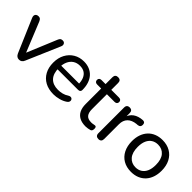

<svg xmlns="http://www.w3.org/2000/svg" viewBox="81 -1395 2157 2157"><g transform="rotate(45 1159.5 -316.5)"><path d="M258 7Q239 7 225 -3Q211 -13 201 -35L31 -431Q24 -448 26 -462Q28 -476 39.5 -485Q51 -494 71 -494Q88 -494 98 -486Q108 -478 117 -458L274 -71H246L407 -458Q415 -478 425.5 -486Q436 -494 455 -494Q472 -494 481.5 -485Q491 -476 493 -462Q495 -448 487 -432L316 -35Q307 -13 292.5 -3Q278 7 258 7Z M808 9Q729 9 672.5 -21.5Q616 -52 585 -108.5Q554 -165 554 -242Q554 -318 584.5 -375Q615 -432 668.5 -464Q722 -496 791 -496Q840 -496 879.5 -479.5Q919 -463 947 -432Q975 -401 989.5 -356.5Q1004 -312 1004 -256Q1004 -240 994.5 -231.5Q985 -223 967 -223H625V-281H944L927 -267Q927 -319 911.5 -355.5Q896 -392 866.5 -411Q837 -430 793 -430Q745 -430 711 -407.5Q677 -385 659 -344.5Q641 -304 641 -251V-245Q641 -155 684 -109Q727 -63 808 -63Q840 -63 873.5 -71Q907 -79 938 -100Q953 -109 965.5 -108.5Q978 -108 986 -100.5Q994 -93 996 -82.5Q998 -72 993 -60Q988 -48 974 -39Q941 -16 895.5 -3.5Q850 9 808 9Z M1318 9Q1259 9 1219.5 -12Q1180 -33 1160.5 -73Q1141 -113 1141 -171V-417H1077Q1059 -417 1049 -426.5Q1039 -436 1039 -452Q1039 -469 1049 -478Q1059 -487 1077 -487H1141V-596Q1141 -619 1153 -630.5Q1165 -642 1187 -642Q1209 -642 1220.5 -630.5Q1232 -619 1232 -596V-487H1353Q1372 -487 1382 -478Q1392 -469 1392 -452Q1392 -436 1382 -426.5Q1372 -417 1353 -417H1232V-179Q1232 -124 1255 -96Q1278 -68 1331 -68Q1350 -68 1363 -71.5Q1376 -75 1386 -75Q1395 -76 1401.5 -69Q1408 -62 1408 -43Q1408 -29 1403.5 -17.5Q1399 -6 1386 -2Q1374 2 1354 5.5Q1334 9 1318 9Z M1521 7Q1498 7 1486 -5Q1474 -17 1474 -40V-448Q1474 -471 1486 -482.5Q1498 -494 1519 -494Q1540 -494 1551.5 -482.5Q1563 -471 1563 -448V-371H1553Q1569 -431 1613 -462Q1657 -493 1724 -497Q1740 -498 1750 -489.5Q1760 -481 1761 -461Q1762 -442 1752 -430.5Q1742 -419 1721 -417L1703 -416Q1637 -409 1601.5 -373Q1566 -337 1566 -274V-40Q1566 -17 1554.5 -5Q1543 7 1521 7Z M2039 9Q1967 9 1914 -22Q1861 -53 1832 -110Q1803 -167 1803 -244Q1803 -302 1819.5 -348.5Q1836 -395 1867 -428Q1898 -461 1941.5 -478.5Q1985 -496 2039 -496Q2111 -496 2164 -465Q2217 -434 2246 -377.5Q2275 -321 2275 -244Q2275 -186 2258.5 -139Q2242 -92 2211 -59Q2180 -26 2136.5 -8.5Q2093 9 2039 9ZM2039 -63Q2083 -63 2115.5 -84Q2148 -105 2165.5 -145Q2183 -185 2183 -244Q2183 -332 2144 -378Q2105 -424 2039 -424Q1996 -424 1963.5 -403.5Q1931 -383 1913 -343Q1895 -303 1895 -244Q1895 -156 1934.5 -109.5Q1974 -63 2039 -63Z"/></g></svg>

Font: Nunito Medium
Style: Regular
Weight: 500
Designer: Vernon Adams
Foundry: Vernon Adams
Version: Version 3.601